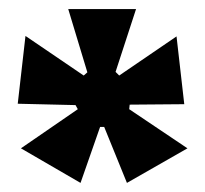

<svg xmlns="http://www.w3.org/2000/svg" viewBox="-20 -718 451 422"><path d="M157 -316 26 -392 151 -478 146 -487 19 -490 36 -639 164 -552 172 -559 130 -698H279L234 -560L242 -552L368 -638L385 -489L265 -488L264 -478L392 -392L259 -316L209 -439H200Z"/></svg>

Font: Bricolage Grotesque Condensed ExtraBold
Style: Regular
Weight: 800
Width: 3
Designer: Mathieu Triay
Foundry: Atelier Triay
Version: Version 1.000;gftools[0.9.30]